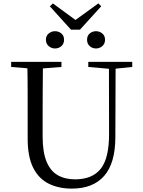

<svg xmlns="http://www.w3.org/2000/svg" viewBox="-20 -1091 837 1127"><path d="M302.7 -806.5Q282.2 -806.5 265.9 -820.4Q249.6 -834.4 249.6 -857.4Q249.6 -881.1 265.9 -894.4Q282.2 -907.8 302.7 -907.8Q324.8 -907.8 340.4 -894.4Q356 -881.1 356 -857.4Q356 -834.4 340.4 -820.4Q324.8 -806.5 302.7 -806.5ZM543.5 -806.5Q522 -806.5 506.5 -820.4Q491 -834.4 491 -857.4Q491 -881.1 506.5 -894.4Q522 -907.8 543.5 -907.8Q564.6 -907.8 580.6 -894.4Q596.6 -881.1 596.6 -857.4Q596.6 -834.4 580.6 -820.4Q564.6 -806.5 543.5 -806.5ZM290.5 -1070.7 450.3 -953.9H395.7L557.5 -1071.2L574.2 -1054.3L449.5 -916.9H396.5L272.6 -1054.1ZM401.2 16.1Q323.9 16.1 265.4 -13.2Q206.9 -42.4 174.6 -106.7Q142.4 -171.1 142.4 -276.5V-391Q142.4 -475.8 142.3 -560.2Q142.2 -644.6 140 -728H232.2Q231.2 -645.4 230.7 -561.2Q230.2 -477 230.2 -391V-291.5Q230.2 -198.9 253 -143.1Q275.8 -87.3 318.7 -62.8Q361.7 -38.3 420.2 -38.3Q522.2 -38.3 571.4 -100.5Q620.6 -162.6 620.2 -305.7L619.4 -728H658.7L657.1 -285.6Q656.7 -132.5 591.2 -58.2Q525.7 16.1 401.2 16.1ZM45.5 -698V-728H340.7V-698L201.1 -686.9H179.8ZM498.2 -698V-728H756.2V-698L647.1 -686.7H626.2Z"/></svg>

Font: Noto Serif TC
Style: Regular
Weight: 200
Designer: Ryoko NISHIZUKA 西塚涼子 (kana & ideographs); Frank Grießhammer (Latin, Greek & Cyrillic); Wenlong ZHANG 张文龙 (bopomofo); San
Foundry: Adobe
Version: Version 2.001;hotconv 1.1.0;makeotfexe 2.6.0